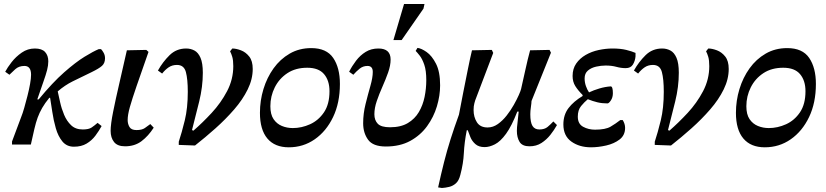

<svg xmlns="http://www.w3.org/2000/svg" viewBox="-20 -721 4122 958"><path d="M134 0H40V-15L86 -138Q93 -155 101 -183Q109 -211 117 -242.5Q125 -274 130 -302Q135 -330 135 -348Q135 -392 102 -392Q74 -392 56 -375.5Q38 -359 27 -348L6 -363Q17 -384 38 -411Q59 -438 88.5 -458.5Q118 -479 154 -479Q189 -479 205 -461.5Q221 -444 221 -415Q221 -395 215 -371.5Q209 -348 196.5 -313Q184 -278 166 -225H173Q242 -309 300 -360Q358 -411 402 -438Q446 -465 473 -476H484Q491 -469 497.5 -457Q504 -445 504 -430Q504 -406 489 -392.5Q474 -379 437 -361Q381 -334 342.5 -315Q304 -296 268 -265Q273 -243 280 -211Q287 -179 300 -148Q313 -117 335 -96Q357 -75 393 -75Q423 -75 437.5 -85Q452 -95 467 -108L487 -92Q474 -68 456 -44Q438 -20 412 -4.5Q386 11 349 11Q313 11 291.5 -15Q270 -41 258.5 -81Q247 -121 241 -162.5Q235 -204 230 -233H226Q204 -206 190.5 -182.5Q177 -159 168 -134.5Q159 -110 151.5 -77.5Q144 -45 134 0Z M604 9Q566 9 549 -12.5Q532 -34 532 -68Q532 -101 544.5 -163.5Q557 -226 575.5 -305.5Q594 -385 613 -470L710 -472L721 -462Q684 -357 661.5 -291.5Q639 -226 628 -187Q617 -148 617 -122Q617 -103 626 -87.5Q635 -72 661 -72Q688 -72 702.5 -82Q717 -92 730 -102L747 -84Q720 -42 686 -16.5Q652 9 604 9Z M953 5 872 2V-14Q887 -59 902 -120.5Q917 -182 917 -263Q917 -326 907.5 -361.5Q898 -397 863 -397Q839 -397 821.5 -385Q804 -373 789 -354L768 -369Q792 -412 826 -445.5Q860 -479 909 -479Q931 -479 950 -469Q969 -459 980.5 -432.5Q992 -406 992 -358Q992 -288 974 -215Q956 -142 938 -72L945 -69Q990 -108 1036 -157.5Q1082 -207 1113 -266Q1144 -325 1144 -391Q1144 -420 1139 -437Q1134 -454 1128 -465L1139 -479Q1158 -479 1182 -470Q1206 -461 1223.5 -439Q1241 -417 1241 -377Q1241 -326 1216 -275Q1191 -224 1148.5 -175Q1106 -126 1055 -80.5Q1004 -35 953 5Z M1421 14Q1351 14 1314 -30Q1277 -74 1277 -158Q1277 -219 1294.5 -276.5Q1312 -334 1345 -380Q1378 -426 1425.5 -453.5Q1473 -481 1533 -481Q1609 -481 1642.5 -432Q1676 -383 1676 -302Q1676 -208 1642 -137Q1608 -66 1550.5 -26Q1493 14 1421 14ZM1441 -82Q1485 -82 1527 -101Q1569 -120 1596.5 -160.5Q1624 -201 1624 -266Q1624 -319 1597 -351Q1570 -383 1513 -383Q1455 -383 1414 -356Q1373 -329 1351 -285Q1329 -241 1329 -191Q1329 -150 1345 -126.5Q1361 -103 1386.5 -92.5Q1412 -82 1441 -82Z M1905 10Q1841 10 1816.5 -24Q1792 -58 1792 -106Q1792 -154 1804 -202Q1816 -250 1828 -292Q1840 -334 1840 -362Q1840 -392 1814 -392Q1791 -392 1774 -378Q1757 -364 1743 -348L1722 -363Q1736 -391 1756.5 -418Q1777 -445 1804.5 -462Q1832 -479 1868 -479Q1929 -479 1929 -424Q1929 -394 1916.5 -359Q1904 -324 1888 -288Q1872 -252 1860 -217Q1848 -182 1848 -151Q1848 -121 1865 -103.5Q1882 -86 1926 -86Q1980 -86 2015 -107Q2050 -128 2070 -162Q2090 -196 2098.5 -237.5Q2107 -279 2107 -321Q2107 -369 2097 -398Q2087 -427 2074.5 -443Q2062 -459 2054 -467L2063 -482Q2082 -480 2108.5 -461.5Q2135 -443 2155.5 -403Q2176 -363 2176 -295Q2176 -244 2160 -190.5Q2144 -137 2111 -91.5Q2078 -46 2027 -18Q1976 10 1905 10ZM1984 -521H1943L1996 -701H2098L2093 -678Z M2185 217 2166 214Q2181 146 2195.5 88.5Q2210 31 2228 -26Q2246 -83 2270 -149Q2280 -203 2292 -263Q2304 -323 2315 -378Q2326 -433 2335 -470L2434 -472L2441 -457L2351 -220Q2351 -220 2347 -206Q2343 -192 2343 -172Q2343 -137 2359.5 -111Q2376 -85 2413 -85Q2440 -85 2464 -102Q2488 -119 2508 -144.5Q2528 -170 2543.5 -197.5Q2559 -225 2568.5 -246.5Q2578 -268 2580 -277Q2590 -320 2601.5 -373Q2613 -426 2625 -470L2722 -472L2729 -458L2632 -217Q2632 -208 2629 -187.5Q2626 -167 2626 -151Q2626 -110 2637 -92.5Q2648 -75 2671 -75Q2697 -75 2712 -87.5Q2727 -100 2741 -115L2759 -97Q2745 -72 2726 -48Q2707 -24 2681.5 -7.5Q2656 9 2622 9Q2586 9 2572.5 -13Q2559 -35 2559 -68Q2559 -85 2562 -107Q2565 -129 2568 -164H2561Q2533 -92 2505 -53.5Q2477 -15 2449.5 -1Q2422 13 2398 13Q2369 13 2352 -2Q2335 -17 2327 -37Q2319 -57 2314 -71H2309Q2297 -10 2294.5 42.5Q2292 95 2277 151Q2270 180 2255 193.5Q2240 207 2221 211.5Q2202 216 2185 217Z M2929 14Q2871 14 2831 -14.5Q2791 -43 2791 -100Q2791 -148 2816.5 -181.5Q2842 -215 2887 -242V-247Q2864 -270 2850.5 -291.5Q2837 -313 2837 -342Q2837 -378 2855 -404Q2873 -430 2902.5 -447Q2932 -464 2967.5 -471.5Q3003 -479 3036 -479Q3076 -479 3104.5 -472Q3133 -465 3151 -457V-440Q3149 -417 3138 -399Q3127 -381 3102 -381Q3079 -381 3055.5 -387.5Q3032 -394 3002 -394Q2979 -394 2954.5 -388.5Q2930 -383 2913.5 -369Q2897 -355 2897 -330Q2897 -310 2903.5 -291.5Q2910 -273 2919 -260Q2942 -271 2970.5 -279.5Q2999 -288 3027 -290Q3038 -290 3038 -256Q3038 -235 3028 -220Q3018 -205 3011 -205Q2984 -205 2961 -210.5Q2938 -216 2913 -226Q2896 -212 2879.5 -192Q2863 -172 2863 -139Q2863 -103 2889.5 -88.5Q2916 -74 2949 -74Q3001 -74 3026.5 -89Q3052 -104 3075 -122H3087Q3099 -103 3099 -83Q3099 -46 3071.5 -25Q3044 -4 3004.5 5Q2965 14 2929 14Z M3328 5 3247 2V-14Q3262 -59 3277 -120.5Q3292 -182 3292 -263Q3292 -326 3282.5 -361.5Q3273 -397 3238 -397Q3214 -397 3196.5 -385Q3179 -373 3164 -354L3143 -369Q3167 -412 3201 -445.5Q3235 -479 3284 -479Q3306 -479 3325 -469Q3344 -459 3355.5 -432.5Q3367 -406 3367 -358Q3367 -288 3349 -215Q3331 -142 3313 -72L3320 -69Q3365 -108 3411 -157.5Q3457 -207 3488 -266Q3519 -325 3519 -391Q3519 -420 3514 -437Q3509 -454 3503 -465L3514 -479Q3533 -479 3557 -470Q3581 -461 3598.5 -439Q3616 -417 3616 -377Q3616 -326 3591 -275Q3566 -224 3523.5 -175Q3481 -126 3430 -80.5Q3379 -35 3328 5Z M3796 14Q3726 14 3689 -30Q3652 -74 3652 -158Q3652 -219 3669.5 -276.5Q3687 -334 3720 -380Q3753 -426 3800.5 -453.5Q3848 -481 3908 -481Q3984 -481 4017.5 -432Q4051 -383 4051 -302Q4051 -208 4017 -137Q3983 -66 3925.5 -26Q3868 14 3796 14ZM3816 -82Q3860 -82 3902 -101Q3944 -120 3971.5 -160.5Q3999 -201 3999 -266Q3999 -319 3972 -351Q3945 -383 3888 -383Q3830 -383 3789 -356Q3748 -329 3726 -285Q3704 -241 3704 -191Q3704 -150 3720 -126.5Q3736 -103 3761.5 -92.5Q3787 -82 3816 -82Z"/></svg>

Font: STIX Two Text Medium
Style: Italic
Weight: 500
Italic angle: -12°
Designer: Ross Mills, John Hudson & Paul Hanslow, Tiro Typeworks Ltd; with prior portions MicroPress Inc. and Coen Hoffman, Elsevi
Foundry: Tiro Typeworks Ltd
Version: Version 2.13 b171